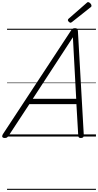

<svg xmlns="http://www.w3.org/2000/svg" viewBox="-66 -1279 919 1799"><path d="M-22 14Q-38 14 -43.5 5Q-49 -4 -40 -20L600 -994Q608 -1006 615.5 -1010.5Q623 -1015 637 -1015Q650 -1015 656.5 -1009.5Q663 -1004 664 -988L719 -14Q720 0 713.5 7Q707 14 692 14Q678 14 673 8.5Q668 3 667 -10L650 -303H209L16 -9Q6 5 -1 9.5Q-8 14 -22 14ZM241 -353H648L617 -930ZM595 -1066Q588 -1066 579 -1074.5Q570 -1083 570 -1090Q570 -1093 571 -1096Q572 -1099 576 -1103L744 -1250Q748 -1253 751 -1256Q754 -1259 759 -1259Q766 -1259 773.5 -1253.5Q781 -1248 786 -1240.5Q791 -1233 791 -1226Q791 -1222 790 -1218.5Q789 -1215 783 -1211L609 -1073Q604 -1070 601 -1068Q598 -1066 595 -1066ZM0 490H833V500H0ZM0 -20H833V0H0ZM0 -505H833V-500H0ZM0 -1010H833V-1000H0Z"/></svg>

Font: Playwrite RO Guides
Style: Regular
Weight: 400
Designer: Veronika Burian, José Scaglione
Foundry: TypeTogether
Version: Version 1.003